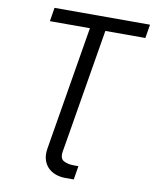

<svg xmlns="http://www.w3.org/2000/svg" viewBox="-99 -801 867 1080"><g transform="rotate(10 334.5 -261.0)"><path d="M123.6 -727.3H669L656.2 -649.1H427.6L319.6 0L309.7 58.2Q302.2 100.9 326 113.6Q349.4 126.4 383.5 126.4H410.5L397.7 204.5H349.4Q319.6 204.5 293.7 195.1Q267.8 185.7 249.8 167.4Q231.9 149.1 223.9 122.2Q215.9 95.2 221.6 59.7L339.5 -649.1H110.8Z"/></g></svg>

Font: Inter P
Style: Italic
Weight: 400
Italic angle: -9.40001°
Designer: Rasmus Andersson
Foundry: rsms
Version: Version 3.018;git-588b23468